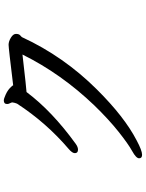

<svg xmlns="http://www.w3.org/2000/svg" viewBox="105 -858 789 1040"><g transform="rotate(-90 500.0 -338.5)"><path d="M181.2 36.1Q162.1 36.1 162.1 20Q162.1 3.9 201.2 -17.6Q240.2 -39.1 306.2 -91.6Q372.1 -144 448.2 -222.2Q620.1 -401.9 724.1 -611.8Q532.2 -589.8 521 -589.8Q417 -451.2 240.2 -323.2Q223.1 -311 209 -311Q189.9 -311 189.9 -328.1Q189.9 -341.8 211.9 -360.8Q355 -482.9 458 -641.1Q462.9 -652.8 464.8 -666Q464.8 -671.9 460.4 -679.4Q456.1 -687 456.1 -694.8Q456.1 -712.9 475.1 -712.9Q484.9 -712.9 506.8 -702.9Q528.8 -692.9 543 -679.4Q557.1 -666 557.1 -662.1Q759.8 -687 776.9 -687Q794.9 -687 815.4 -674.6Q835.9 -662.1 835.9 -647Q835.9 -630.9 827.9 -624Q819.8 -617.2 817.9 -613.8Q713.9 -388.2 534.2 -208Q386.2 -59.1 258.8 6.8Q204.1 36.1 181.2 36.1Z"/></g></svg>

Font: LXGW WenKai Mono GB Screen
Style: Regular
Weight: 400
Monospace: yes
Designer: LXGW / Fontworks Inc.
Foundry: LXGW / Fontworks Inc.
Version: Version 1.510;January 18,2025